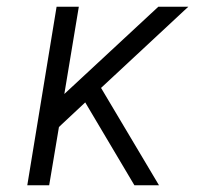

<svg xmlns="http://www.w3.org/2000/svg" viewBox="-20 -550 640 570"><path d="M61 0 148 -530H214L171 -271L450 -530H539L280 -289L452 0H379L233 -246L155 -173L126 0Z"/></svg>

Font: Iosevka Slab Light Extended
Style: Italic
Weight: 300
Width: 7
Italic angle: -9°
Monospace: yes
Designer: Belleve Invis
Foundry: Belleve Invis
Version: Version 11.1.0; ttfautohint (v1.8.3)